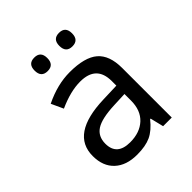

<svg xmlns="http://www.w3.org/2000/svg" viewBox="-202 -863 1005 1005"><g transform="rotate(-45 300.0 -360.5)"><path d="M437 0 418.9 -74.2H415Q377.4 -26.9 337.9 -8.5Q298.3 9.8 235.8 9.8Q156.2 9.8 111.1 -32.2Q65.9 -74.2 65.9 -149.9Q65.9 -312 314.9 -319.8L414.1 -323.2V-356.9Q414.1 -472.2 294.9 -472.2Q223.1 -472.2 134.8 -432.1L104 -499Q199.7 -545.9 291 -545.9Q401.9 -545.9 451.4 -503.4Q501 -460.9 501 -367.2V0ZM413.1 -262.2 334 -258.8Q238.3 -254.9 198.2 -228.8Q158.2 -202.6 158.2 -148.9Q158.2 -62 255.9 -62Q327.6 -62 370.4 -101.8Q413.1 -141.6 413.1 -213.9ZM213.9 -731Q260.7 -731 260.7 -681.2Q260.7 -630.9 213.9 -630.9Q167 -630.9 167 -681.2Q167 -731 213.9 -731ZM397 -731Q443.8 -731 443.8 -681.2Q443.8 -630.9 397 -630.9Q350.1 -630.9 350.1 -681.2Q350.1 -731 397 -731Z"/></g></svg>

Font: WenQuanYi Micro Hei Mono
Style: Regular
Weight: 400
Foundry: Ascender Corporation
Version: Version 0.2.0-beta